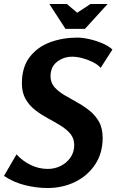

<svg xmlns="http://www.w3.org/2000/svg" viewBox="-56 -933 585 965"><path d="M333 -744Q359 -744 392.5 -736.5Q426 -729 458 -715.5Q490 -702 509 -684L450 -592Q435 -609 409.5 -621.5Q384 -634 357 -641Q330 -648 307 -648Q264 -648 231 -622.5Q198 -597 198 -550Q198 -518 217 -496Q236 -474 266 -456Q296 -438 329 -420Q362 -402 392 -378.5Q422 -355 441 -322Q460 -289 460 -240Q460 -163 422 -106Q384 -49 321 -18.5Q258 12 183 12Q127 12 69 -2.5Q11 -17 -36 -49L27 -157Q57 -124 98 -104Q139 -84 184 -84Q219 -84 249 -99Q279 -114 298 -141Q317 -168 317 -204Q317 -237 298 -260Q279 -283 249 -301.5Q219 -320 185.5 -338Q152 -356 122 -379Q92 -402 73 -434.5Q54 -467 54 -514Q54 -595 93 -646Q132 -697 195.5 -720.5Q259 -744 333 -744ZM332 -869 399 -913H485L371 -788H273L192 -913H280Z"/></svg>

Font: Rosario
Style: Bold Italic
Weight: 700
Italic angle: -8.05°
Designer: Hector Gatti
Foundry: Omnibus Type
Version: Version 1.101; ttfautohint (v1.8.1.43-b0c9)